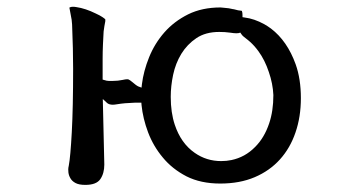

<svg xmlns="http://www.w3.org/2000/svg" viewBox="-20 -488 1040 559"><path d="M308.6 -183.1Q313 -183.1 321.8 -184.6Q341.8 -188 371.6 -189H372.1H391.6L392.1 -182.1Q396 -143.1 411.1 -102.8Q426.3 -62.5 454.1 -29.3Q481.4 3.9 522.9 25.4Q564.5 46.4 621.3 46.4Q678.2 46.4 721.7 27.8Q765.1 9.3 794.9 -23.7Q824.7 -56.6 840.3 -102.3Q856 -147.9 856 -202.1Q856 -258.3 840.8 -300.8Q816.4 -368.7 769 -404.8Q759.8 -411.6 749.5 -417.5Q720.2 -433.6 692.4 -437L686 -438V-444.3Q686 -451.7 684.6 -454.6Q684.6 -455.6 684.6 -455.6Q683.6 -456.5 682.6 -457Q682.1 -457 680.7 -457Q675.3 -457 661.6 -460.9L658.7 -461.4H658.2Q650.4 -463.4 646 -463.9Q638.7 -464.4 632.6 -465.3Q626.5 -466.3 622.1 -466.3Q568.4 -466.3 527.8 -446.3Q486.8 -425.8 458.5 -393.6Q430.2 -361.3 414.1 -321.3Q397.9 -281.2 393.1 -242.2L392.1 -232.9L382.8 -236.3Q377 -238.8 364.7 -249.5Q358.4 -254.9 354 -256.8Q352.5 -257.3 350.6 -257.3Q345.7 -257.3 337.4 -255.4Q323.2 -252.4 308.6 -252.4H296.9Q291 -252.4 283.7 -254.9L278.8 -256.3V-317.4Q278.8 -336.9 279.8 -359.4Q280.8 -387.2 281.7 -396.5Q283.7 -412.1 286.6 -426.3V-431.6Q285.2 -433.6 278.3 -438.2Q271.5 -442.9 258.8 -448.7Q229 -463.4 202.6 -467.3Q197.3 -468.3 192.6 -468.3Q188 -468.3 185.5 -467.3Q183.1 -466.8 182.6 -466.3Q182.1 -465.8 182.1 -465.3Q182.1 -463.9 185.5 -447.3Q189.5 -429.2 189.9 -416.5Q192.9 -342.8 192.9 -288.6Q192.9 -174.8 189 -103Q185.1 -31.2 180.2 -5.4Q178.7 0.5 178.7 5.4Q178.7 10.3 179.2 14.2Q180.2 22.9 185.1 31.2Q189.9 39.6 200 44.9Q210 50.3 228.5 50.3Q260.7 50.3 272.2 33.4Q283.7 16.6 283.7 -8.8Q283.7 -9.8 279.3 -199.7L292 -188Q297.9 -183.1 308.6 -183.1ZM286.6 -431.6ZM624 -19Q581.1 -19 546.9 -43Q506.8 -70.8 488.8 -125Q477.1 -160.2 477.1 -206.1Q477.1 -237.3 484.1 -270.5Q491.2 -303.7 507.8 -331.1Q524.9 -358.9 551.8 -377Q578.6 -395 618.2 -395Q635.3 -395 648.4 -393.1Q662.1 -391.1 668 -391.1Q673.8 -391.1 674.8 -391.6L679.7 -393.1L682.6 -388.7Q686 -383.8 689.9 -380.9Q705.6 -368.7 708 -366.2Q720.2 -355.5 732.4 -338.9Q751 -313.5 762.7 -278.3Q774.4 -244.6 775.9 -211.4V-210.9Q775.9 -165 763.7 -128.9Q749.5 -86.4 722.2 -59.6Q693.4 -30.3 653.8 -22Q639.6 -19 624 -19Z"/></svg>

Font: Bakudai
Style: ExtraLight
Weight: 200
Version: Version 1.48